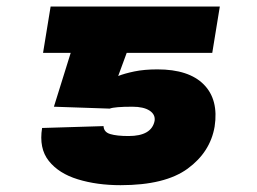

<svg xmlns="http://www.w3.org/2000/svg" viewBox="-20 -548 772 577"><path d="M309.7 -221.6 142 -227.3 192.5 -389.2H109.4L132.1 -528.4H640.6L617.9 -389.2H360.8L335.2 -319.6Q354 -327.1 383.7 -333.3Q413.4 -339.5 453.1 -339.5Q547.6 -339.5 592.5 -294Q637.4 -248.6 625 -167.6Q611.9 -90.9 544 -41.2Q476.2 8.5 342.3 8.5Q271.3 8.5 214 -9.1Q156.6 -26.6 126.6 -64.5Q96.6 -102.3 106.5 -163.4L291.2 -169Q291.9 -150.9 311.4 -145.1Q331 -139.2 366.5 -139.2Q435.4 -139.2 444.6 -184.7Q447.4 -203.8 429.5 -215.6Q411.6 -227.3 377.8 -227.3Q324.2 -227.3 309.7 -221.6Z"/></svg>

Font: Inter UI Black
Style: Italic
Weight: 900
Italic angle: -9.39999°
Designer: Rasmus Andersson
Foundry: rsms
Version: 3.2;8d6f07862